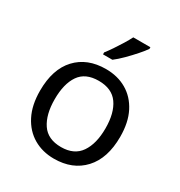

<svg xmlns="http://www.w3.org/2000/svg" viewBox="-181 -893 967 1029"><g transform="rotate(30 302.5 -378.0)"><path d="M551 -269Q551 -136 483.5 -63Q416 10 301 10Q230 10 174.5 -22.5Q119 -55 87 -117.5Q55 -180 55 -269Q55 -402 122 -474Q189 -546 304 -546Q377 -546 432.5 -513.5Q488 -481 519.5 -419.5Q551 -358 551 -269ZM146 -269Q146 -174 183.5 -118.5Q221 -63 303 -63Q384 -63 422 -118.5Q460 -174 460 -269Q460 -364 422 -418Q384 -472 302 -472Q220 -472 183 -418Q146 -364 146 -269ZM451 -756Q439 -738 414 -709.5Q389 -681 360.5 -652.5Q332 -624 308 -606H250V-618Q265 -637 282.5 -663Q300 -689 317 -716.5Q334 -744 345 -766H451Z"/></g></svg>

Font: Noto Sans Test
Style: Regular
Weight: 400
Version: Version 1.002; ttfautohint (v1.8.4.7-5d5b)